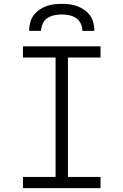

<svg xmlns="http://www.w3.org/2000/svg" viewBox="-20 -975 640 995"><path d="M99 0V-58H268V-677H99V-735H501V-677H332V-58H501V0ZM131 -815Q131 -836 136 -856.5Q141 -877 153 -894Q165 -911 182 -923Q199 -935 218.5 -942.5Q238 -950 258.5 -952.5Q279 -955 300 -955Q321 -955 341.5 -952.5Q362 -950 381.5 -942.5Q401 -935 418 -923Q435 -911 447 -894Q459 -877 464 -856.5Q469 -836 469 -815H407Q407 -834 398.5 -852.5Q390 -871 374 -881.5Q358 -892 338.5 -896Q319 -900 300 -900Q281 -900 261.5 -896Q242 -892 226 -881.5Q210 -871 201.5 -852.5Q193 -834 193 -815Z"/></svg>

Font: Iosevka Light Extended
Style: Regular
Weight: 300
Width: 7
Monospace: yes
Designer: Belleve Invis
Foundry: Belleve Invis
Version: Version 32.5.0; ttfautohint (v1.8.4)